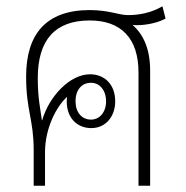

<svg xmlns="http://www.w3.org/2000/svg" viewBox="-20 -590 590 610"><path d="M87 0H123V-106C123 -186 162 -255 193 -282C193 -277 192 -272 192 -268C192 -213 227 -183 270 -183C316 -183 346 -220 346 -268C346 -321 313 -354 266 -354C202 -354 136 -284 114 -208H113C108 -247 100 -278 100 -342C100 -463 155 -525 265 -525C365 -525 420 -468 420 -360V0H457V-366C457 -432 437 -479 402 -510V-511C406 -510 410 -510 414 -510C447 -510 482 -518 506 -531L496 -570C460 -549 422 -542 386 -542C358 -542 326 -558 265 -558C126 -558 63 -481 63 -347C63 -238 87 -211 87 -113ZM269 -210C240 -210 220 -233 220 -268C220 -305 240 -327 269 -327C297 -327 317 -303 317 -268C317 -234 297 -210 269 -210Z"/></svg>

Font: Noto Sans Thai Looped SemiCondensed ExtraLight
Style: Regular
Weight: 200
Width: 4
Designer: Sasikarn Vongin, Ben Mitchell
Foundry: The Fontpad Ltd
Version: Version 1.001